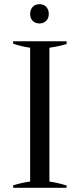

<svg xmlns="http://www.w3.org/2000/svg" viewBox="-20 -897 381 917"><path d="M124 -830Q124 -851 136 -864Q148 -877 169 -877Q189 -877 201 -864Q213 -851 213 -830Q213 -810 200.5 -797.5Q188 -785 169 -785Q148 -785 136 -797.5Q124 -810 124 -830ZM43 -12Q86 -25 124 -30V-669Q82 -675 43 -688V-700H298V-687Q264 -676 216 -669V-30Q257 -24 298 -11V0H43Z"/></svg>

Font: Trirong
Style: Regular
Weight: 400
Designer: Katatrad Team
Foundry: CadsonDemak
Version: Version 1.001